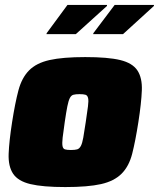

<svg xmlns="http://www.w3.org/2000/svg" viewBox="-20 -749 643 777"><path d="M13 0ZM244 8Q153 8 103 -4Q53 -16 33 -46Q13 -76 15 -127Q17 -178 29 -255Q41 -332 54.5 -383Q68 -434 97.5 -464Q127 -494 180.5 -506Q234 -518 325 -518Q417 -518 466.5 -506Q516 -494 536 -464Q556 -434 554 -383Q552 -332 540 -255Q528 -178 515 -127Q502 -76 472 -46Q442 -16 389 -4Q336 8 244 8ZM267 -142Q283 -142 292 -144.5Q301 -147 307 -158Q313 -169 317 -192Q321 -215 327 -255Q333 -296 336 -318.5Q339 -341 336.5 -352Q334 -363 326 -365.5Q318 -368 302 -368Q286 -368 277 -365.5Q268 -363 262.5 -352Q257 -341 252.5 -318.5Q248 -296 242 -255Q236 -215 233.5 -192Q231 -169 233 -158Q235 -147 243 -144.5Q251 -142 267 -142ZM168 -611ZM168 -611 169 -615 253 -729H413V-725L287 -611ZM357 -611 358 -615 444 -729H603V-725L478 -611Z"/></svg>

Font: Azeri Sans Black
Style: Italic
Weight: 900
Designer: Hector Gatti & Omnibus-Type (original fonts) / Cristiano Sobral (main changes and remastering)
Foundry: Omnibus-Type
Version: Version 0.07;August 21, 2020;FontCreator 13.0.0.2681 64-bit;